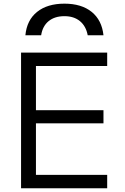

<svg xmlns="http://www.w3.org/2000/svg" viewBox="-20 -1013 670 1033"><path d="M326.7 -993.3Q418.3 -993.3 473.2 -949Q528 -904.7 536.7 -823.3H451.9Q442.6 -872.6 410.1 -899.3Q377.6 -926 326.7 -926Q274.4 -926 241.7 -899.3Q209 -872.6 201.4 -823.3H116.6Q124.3 -904.7 179.5 -949Q234.7 -993.3 326.7 -993.3ZM93.3 0V-730H556.7V-657.9H173.4V-420H536.7V-349.3H173.4V-72.1H556.7V0Z"/></svg>

Font: M PLUS 1 Thin
Style: Regular
Weight: 100
Designer: Coji Morishita
Foundry: UNDERFOREST DESIGN
Version: Version 1.001